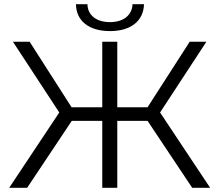

<svg xmlns="http://www.w3.org/2000/svg" viewBox="-20 -900 1051 920"><path d="M507 -751C606 -751 668 -799 670 -880H615C613 -826 570 -794 507 -794C443 -794 400 -826 399 -880H344C345 -799 407 -751 507 -751ZM901 0H987L747 -361L969 -700H889L687 -386H542V-700H470V-386H323L122 -700H42L264 -361L24 0H110L324 -321H470V0H542V-321H687Z"/></svg>

Font: Talent
Style: Regular
Weight: 400
Designer: Mike Powis
Version: Version 1.001;hotconv 1.0.109;makeotfexe 2.5.65596